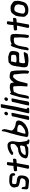

<svg xmlns="http://www.w3.org/2000/svg" viewBox="2138 -2926 806 5123"><g transform="rotate(-90 2541.5 -364.0)"><path d="M58 -159C53 -122 51 -90 51 -60C54 -35 64 -18 89 -13C99 -12 127 -7 136 -7C183 -1 225 5 265 7C293 8 317 2 338 -12C357 -25 376 -36 389 -59C399 -71 408 -94 412 -114C415 -131 421 -151 422 -173C426 -236 418 -279 370 -299C364 -301 357 -303 352 -306C331 -313 312 -316 286 -319C262 -321 220 -325 204 -335C197 -344 192 -357 190 -371C191 -389 196 -426 203 -435C204 -438 206 -440 207 -441C218 -443 233 -444 246 -446C252 -446 258 -447 264 -447C296 -446 320 -439 353 -437C370 -436 397 -434 415 -430C415 -429 414 -428 415 -426L414 -420C414 -418 413 -415 413 -411L420 -377C423 -369 434 -362 447 -363C462 -364 476 -372 479 -382C479 -384 480 -387 480 -390L483 -411C483 -421 483 -430 482 -440C476 -482 442 -504 399 -514L297 -521H289C269 -521 249 -520 226 -517C221 -515 214 -514 208 -513C194 -509 181 -505 168 -498C146 -486 114 -462 104 -416C96 -388 103 -366 108 -346L114 -328C114 -316 117 -303 125 -290C128 -284 135 -278 143 -272C184 -244 264 -243 316 -224C331 -218 348 -208 347 -183L345 -168C345 -166 343 -162 341 -158C333 -137 333 -137 322 -115C306 -104 291 -96 275 -87L206 -84L127 -90L112 -156C116 -176 62 -225 58 -159Z M544 -394C523 -363 537 -323 555 -310L572 -312C600 -315 634 -315 663 -316L659 -290C629 -142 615 -87 601 -25V-22C597 -7 611 5 632 9C654 14 680 8 694 -6C700 -18 698 -30 700 -41C712 -110 724 -170 746 -293L750 -321C778 -322 810 -327 838 -330C841 -330 847 -331 850 -334C876 -356 875 -404 860 -421C860 -421 839 -419 837 -419C811 -416 789 -413 763 -413C767 -439 767 -460 770 -484C773 -500 774 -523 777 -542V-547C778 -555 783 -563 778 -571C773 -578 754 -585 716 -584C706 -579 697 -566 695 -553L687 -508C681 -472 680 -442 678 -409C666 -408 652 -408 634 -407C616 -406 587 -401 564 -397L549 -394Z M878 -95C876 -82 877 -69 885 -57C903 -29 937 -22 979 -17C1000 -17 1012 -9 1047 -11C1070 -11 1099 -17 1122 -13C1128 -12 1134 -12 1140 -12C1187 -16 1242 -81 1252 -47C1256 -32 1251 -11 1262 -6C1278 7 1294 15 1329 18C1333 18 1339 19 1345 19C1362 20 1378 15 1381 0C1385 -14 1382 -24 1373 -29L1366 -30C1335 -42 1335 -98 1328 -134C1323 -170 1311 -217 1315 -263L1317 -290C1319 -312 1325 -350 1328 -371L1332 -393C1345 -467 1323 -530 1278 -555C1260 -565 1247 -567 1218 -567C1173 -567 1142 -559 1098 -543C1061 -529 1014 -502 983 -470C977 -465 967 -454 965 -445C975 -424 1002 -412 1023 -415L1034 -416C1039 -420 1042 -424 1046 -427C1071 -448 1100 -462 1153 -476C1184 -483 1220 -493 1243 -483C1272 -477 1269 -427 1257 -384C1250 -352 1197 -324 1155 -290C1120 -284 1088 -280 1054 -276C1015 -267 976 -247 947 -220C940 -212 932 -206 925 -200C903 -179 888 -135 878 -95ZM967 -93 970 -109C971 -117 978 -128 985 -140C997 -161 1009 -168 1027 -184C1042 -198 1060 -207 1079 -211C1119 -219 1160 -227 1197 -234C1204 -235 1212 -231 1217 -224C1227 -194 1211 -141 1199 -113C1161 -95 1112 -90 1067 -85C1048 -82 1033 -80 1023 -80C1005 -82 971 -81 967 -93Z M1448 -53C1450 -13 1500 -11 1547 -9C1555 -9 1563 -9 1571 -10C1619 -16 1669 -24 1708 -48C1744 -66 1790 -91 1813 -121C1840 -151 1868 -178 1877 -221C1880 -229 1883 -236 1884 -243C1886 -252 1888 -261 1889 -270C1889 -274 1888 -277 1888 -281L1887 -293C1882 -318 1856 -337 1833 -345C1776 -349 1745 -358 1696 -379C1666 -395 1638 -419 1621 -446C1621 -449 1620 -453 1620 -457C1622 -471 1627 -489 1630 -508C1640 -551 1651 -588 1657 -630L1659 -639C1658 -653 1654 -673 1649 -691C1641 -713 1626 -730 1618 -718C1610 -714 1601 -704 1600 -692C1598 -674 1595 -656 1592 -638C1587 -612 1581 -589 1573 -567C1566 -544 1558 -519 1550 -493C1531 -413 1496 -302 1479 -222L1475 -204ZM1539 -123C1551 -192 1574 -234 1593 -305C1597 -306 1612 -306 1620 -307L1631 -306C1635 -306 1639 -307 1643 -307C1648 -306 1654 -306 1659 -306C1708 -301 1761 -292 1775 -255C1775 -254 1774 -253 1775 -252L1772 -237C1766 -203 1741 -180 1724 -164C1710 -151 1694 -140 1677 -129C1656 -114 1631 -102 1601 -94C1595 -92 1585 -91 1576 -91C1573 -91 1571 -90 1568 -90C1556 -90 1545 -90 1535 -91C1536 -100 1537 -110 1539 -123Z M1902 -8C1900 1 1921 11 1946 12C1971 12 1998 4 2009 -12C2020 -77 2035 -150 2048 -225C2059 -280 2072 -332 2083 -387L2094 -448C2095 -456 2087 -463 2053 -462C2036 -462 2017 -454 2001 -446C1997 -427 1993 -408 1990 -389C1978 -325 1959 -264 1948 -211C1930 -127 1915 -62 1903 -11ZM2028 -607C2023 -578 2036 -554 2067 -554C2092 -554 2114 -575 2120 -600L2121 -607C2123 -629 2111 -650 2084 -651C2083 -651 2083 -652 2082 -652C2056 -652 2032 -630 2028 -607Z M2081 -17C2073 10 2096 13 2134 13C2155 13 2177 13 2198 11C2211 10 2225 0 2231 -11C2233 -22 2228 -33 2221 -39C2211 -45 2202 -54 2194 -63L2198 -84C2199 -91 2201 -98 2203 -106C2206 -123 2210 -139 2214 -156C2227 -230 2247 -291 2261 -372C2286 -507 2309 -641 2325 -733C2326 -741 2321 -747 2309 -747C2300 -747 2282 -746 2241 -744C2236 -738 2231 -730 2230 -722C2209 -607 2184 -477 2159 -353C2145 -278 2118 -185 2104 -118C2096 -85 2086 -47 2081 -17Z M2287 -8C2285 1 2306 11 2331 12C2356 12 2383 4 2394 -12C2405 -77 2420 -150 2433 -225C2444 -280 2457 -332 2468 -387L2479 -448C2480 -456 2472 -463 2438 -462C2421 -462 2402 -454 2386 -446C2382 -427 2378 -408 2375 -389C2363 -325 2344 -264 2333 -211C2315 -127 2300 -62 2288 -11ZM2413 -607C2408 -578 2421 -554 2452 -554C2477 -554 2499 -575 2505 -600L2506 -607C2508 -629 2496 -650 2469 -651C2468 -651 2468 -652 2467 -652C2441 -652 2417 -630 2413 -607Z M2470 -9C2473 -1 2483 6 2496 5C2512 5 2528 -3 2539 -12C2542 -24 2550 -41 2553 -54C2554 -61 2561 -82 2563 -94C2577 -167 2578 -177 2594 -256C2604 -299 2618 -329 2639 -360L2645 -392C2660 -398 2675 -406 2694 -409C2713 -410 2730 -415 2751 -415H2780C2801 -411 2804 -390 2803 -350C2812 -234 2807 -161 2796 -52C2795 -48 2796 -45 2796 -42C2806 -36 2835 -31 2842 -32C2851 -30 2863 -32 2872 -32C2875 -39 2880 -51 2882 -58C2884 -61 2889 -78 2891 -87C2894 -100 2898 -111 2900 -123C2910 -166 2916 -184 2931 -247C2945 -288 2959 -326 2987 -354C2995 -365 3003 -373 3013 -387C3025 -403 3036 -411 3053 -420C3056 -420 3059 -419 3061 -419C3062 -419 3064 -419 3066 -418C3081 -413 3105 -411 3114 -400C3119 -395 3121 -373 3122 -336C3125 -307 3128 -282 3131 -263C3138 -223 3140 -153 3142 -102C3142 -81 3141 -56 3139 -31V-21C3144 -11 3168 -2 3180 4C3183 7 3189 8 3196 10C3205 3 3215 -11 3218 -26V-29C3228 -88 3227 -125 3225 -177C3224 -203 3222 -239 3223 -255C3223 -275 3220 -290 3222 -311C3220 -331 3218 -355 3217 -378C3217 -388 3207 -423 3207 -432L3208 -436C3202 -491 3157 -499 3105 -507C3057 -514 3017 -512 2986 -486C2954 -465 2927 -427 2902 -393C2896 -441 2897 -487 2851 -498C2825 -506 2795 -506 2761 -506C2737 -505 2715 -498 2696 -493C2657 -483 2631 -470 2624 -481L2625 -487C2627 -499 2617 -498 2602 -497C2597 -497 2593 -495 2592 -487C2581 -471 2572 -453 2566 -430L2549 -368L2533 -314L2515 -251L2503 -198L2470 -13C2469 -12 2469 -10 2470 -9Z M3339 -345C3329 -326 3325 -301 3330 -281C3326 -257 3322 -235 3317 -213C3304 -141 3298 -64 3338 -36C3365 -16 3401 -19 3446 -12L3473 -9C3502 -3 3553 -12 3590 -15C3615 -16 3635 -26 3659 -28C3667 -29 3680 -48 3691 -71C3700 -89 3708 -108 3710 -110C3721 -129 3698 -139 3669 -133C3652 -130 3631 -127 3604 -123C3544 -116 3481 -97 3425 -102C3423 -103 3423 -105 3422 -106C3409 -141 3418 -213 3443 -256C3449 -256 3455 -255 3463 -255C3491 -255 3560 -256 3588 -257C3600 -257 3611 -256 3622 -257C3629 -256 3636 -256 3642 -256C3646 -256 3652 -256 3660 -255C3685 -256 3708 -277 3720 -298C3728 -324 3733 -349 3739 -376C3740 -395 3741 -413 3742 -431C3740 -472 3727 -502 3694 -515C3679 -524 3655 -530 3623 -538C3611 -543 3596 -549 3577 -548C3558 -548 3535 -545 3519 -545C3495 -545 3471 -540 3448 -537C3430 -537 3415 -521 3410 -503C3361 -477 3348 -413 3339 -345ZM3438 -345C3439 -353 3443 -366 3444 -377C3446 -380 3446 -379 3447 -381L3463 -461C3464 -466 3465 -470 3467 -474L3609 -470C3622 -470 3627 -468 3627 -460C3639 -447 3645 -420 3641 -387L3640 -379C3638 -375 3636 -364 3631 -349C3629 -347 3623 -345 3620 -343C3601 -335 3570 -326 3545 -328C3527 -329 3514 -325 3494 -327C3475 -328 3455 -330 3441 -336C3439 -338 3438 -341 3438 -345Z M3786 -185C3782 -159 3778 -134 3774 -108L3763 -43C3760 -28 3758 -8 3771 -5L3810 -8C3820 -13 3835 -30 3838 -44C3839 -51 3846 -72 3848 -85L3860 -153C3864 -178 3870 -203 3879 -248L3881 -261C3887 -281 3893 -299 3900 -316C3907 -330 3916 -342 3925 -355C3926 -359 3927 -366 3929 -371C3930 -372 3933 -373 3938 -374C3956 -382 3978 -395 4008 -397C4027 -399 4046 -400 4062 -399C4079 -396 4093 -390 4104 -380C4106 -372 4104 -359 4101 -342C4110 -221 4105 -145 4092 -28C4093 -22 4096 -17 4100 -14C4108 -2 4126 4 4137 5C4148 6 4162 0 4167 -9L4183 -104C4189 -156 4188 -234 4193 -262L4198 -322V-347C4198 -357 4198 -368 4197 -378C4200 -397 4192 -436 4189 -446C4184 -464 4174 -475 4161 -480C4121 -492 4060 -495 4011 -487C3981 -480 3954 -464 3935 -460C3924 -457 3920 -461 3916 -469C3917 -481 3906 -480 3891 -479C3886 -479 3883 -477 3882 -469C3880 -466 3878 -464 3876 -461C3860 -440 3849 -412 3840 -378L3826 -333L3808 -273C3801 -244 3793 -214 3786 -185Z M4301 -394C4280 -363 4294 -323 4312 -310L4329 -312C4357 -315 4391 -315 4420 -316L4416 -290C4386 -142 4372 -87 4358 -25V-22C4354 -7 4368 5 4389 9C4411 14 4437 8 4451 -6C4457 -18 4455 -30 4457 -41C4469 -110 4481 -170 4503 -293L4507 -321C4535 -322 4567 -327 4595 -330C4598 -330 4604 -331 4607 -334C4633 -356 4632 -404 4617 -421C4617 -421 4596 -419 4594 -419C4568 -416 4546 -413 4520 -413C4524 -439 4524 -460 4527 -484C4530 -500 4531 -523 4534 -542V-547C4535 -555 4540 -563 4535 -571C4530 -578 4511 -585 4473 -584C4463 -579 4454 -566 4452 -553L4444 -508C4438 -472 4437 -442 4435 -409C4423 -408 4409 -408 4391 -407C4373 -406 4344 -401 4321 -397L4306 -394Z M4670 -289C4667 -273 4665 -257 4663 -239L4661 -222L4656 -155C4656 -148 4655 -142 4655 -135C4655 -104 4674 -86 4692 -65C4705 -48 4720 -33 4743 -25C4798 -5 4897 -2 4956 -34C4987 -49 5010 -70 5025 -91C5035 -106 5048 -133 5056 -159C5064 -187 5071 -216 5077 -246C5079 -258 5081 -274 5083 -294C5084 -305 5080 -321 5078 -336C5081 -355 5080 -372 5072 -386C5060 -406 5046 -422 5024 -436C5012 -444 4989 -460 4972 -469C4962 -472 4955 -481 4941 -482C4923 -484 4900 -486 4881 -486C4864 -484 4853 -484 4831 -481C4825 -481 4818 -480 4813 -479C4793 -472 4776 -464 4758 -451C4739 -432 4719 -404 4697 -367L4687 -358C4682 -340 4676 -317 4670 -289ZM4743 -187C4746 -203 4748 -219 4752 -235C4767 -304 4789 -351 4815 -375C4817 -376 4819 -378 4821 -379C4825 -380 4833 -382 4841 -383C4858 -387 4881 -384 4900 -383C4902 -383 4902 -382 4904 -382C4922 -380 4946 -362 4961 -351C4965 -349 4966 -347 4968 -345C4974 -328 4985 -306 4986 -291C4987 -273 4984 -252 4980 -229C4976 -208 4972 -188 4967 -169C4957 -131 4938 -125 4897 -107C4858 -90 4802 -91 4770 -109C4761 -115 4747 -129 4740 -138C4739 -154 4740 -170 4743 -187Z"/></g></svg>

Font: Vapor
Style: Obl
Weight: 400
Foundry: Cannot Into Space Fonts
Version: Version 0.179